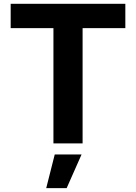

<svg xmlns="http://www.w3.org/2000/svg" viewBox="-20 -747 708 1000"><path d="M258.3 -600.6H35.6V-727.1H632.8V-600.6H410.2V0H258.3ZM327.1 232.9H220.7L265.1 57.6H404.8Z"/></svg>

Font: My Font
Style: Bold
Weight: 500
Designer: Rasmus Andersson
Foundry: rsms
Version: Version 0.001